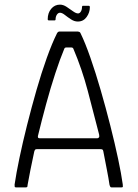

<svg xmlns="http://www.w3.org/2000/svg" viewBox="-20 -809 594 829"><path d="M49 0Q44 0 43.5 -2.5Q43 -5 43 -12Q50 -60 64 -127Q78 -194 97 -269.5Q116 -345 137.5 -420Q159 -495 182 -559Q205 -623 226 -665Q228 -669 231 -671Q234 -673 237 -673H316Q320 -672 323 -671Q326 -670 328 -665Q348 -624 370.5 -559.5Q393 -495 415 -419Q437 -343 456.5 -266Q476 -189 490 -123Q504 -57 510 -13Q511 -5 510.5 -2.5Q510 0 505 0H461Q458 0 456.5 -2Q455 -4 453 -10Q449 -38 441.5 -76Q434 -114 426 -156Q425 -162 422 -163.5Q419 -165 413 -165H139Q134 -165 132 -163Q130 -161 128 -155Q119 -114 111.5 -76Q104 -38 99 -10Q99 -4 97.5 -2Q96 0 92 0ZM151 -212H400Q404 -212 407 -215.5Q410 -219 408 -228Q384 -322 359 -416.5Q334 -511 297 -598Q295 -604 288 -604H266Q259 -604 257 -597Q239 -554 218.5 -491.5Q198 -429 179 -359Q160 -289 144 -223Q143 -220 144 -216Q145 -212 151 -212ZM191 -721Q186 -721 186 -726Q186 -753 201 -771Q216 -789 239 -789Q253 -789 267.5 -779.5Q282 -770 295 -760.5Q308 -751 317 -751Q324 -751 329 -759Q334 -767 334 -778Q334 -784 338 -784H363Q368 -784 368 -778Q368 -755 354 -735.5Q340 -716 316 -716Q301 -716 286.5 -725.5Q272 -735 260 -744.5Q248 -754 239 -754Q231 -754 225.5 -745.5Q220 -737 220 -726Q220 -721 216 -721Z"/></svg>

Font: Glory Thin Light
Style: Regular
Weight: 300
Version: Version 1.011